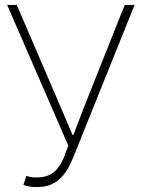

<svg xmlns="http://www.w3.org/2000/svg" viewBox="-20 -746 572 779"><path d="M131 13C207 13 247 -32 277 -107L526 -726H486L324 -319L278 -199H274L223 -319L48 -726H9L257 -155L238 -104C213 -50 185 -26 126 -26C111 -26 98 -28 87 -33L75 4C94 11 107 13 131 13Z"/></svg>

Font: Noto Sans CJK HK Thin
Style: Regular
Weight: 100
Designer: Ryoko NISHIZUKA 西塚涼子 (kana, bopomofo & ideographs); Paul D. Hunt (Latin, Greek & Cyrillic); Sandoll Communications 산돌커뮤니
Foundry: Adobe
Version: Version 2.004;hotconv 1.0.118;makeotfexe 2.5.65603